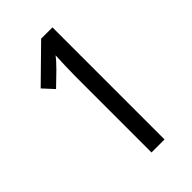

<svg xmlns="http://www.w3.org/2000/svg" viewBox="-218 -855 865 865"><g transform="rotate(-45 214.5 -423.0)"><path d="M294 -66V-780H222L62 -623L109 -572L171 -632C193 -654 207 -670 215 -681C213 -636 211 -590 211 -547V-66Z"/></g></svg>

Font: Noto Sans Malayalam UI ExtraCondensed
Style: Regular
Weight: 400
Width: 2
Designer: Jelle Bosma - Monotype Design Team
Foundry: Monotype Imaging Inc.
Version: Version 2.104